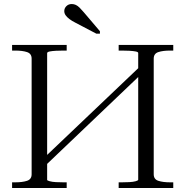

<svg xmlns="http://www.w3.org/2000/svg" viewBox="-20 -933 920 953"><path d="M176 -128 673 -601 701 -584 205 -111ZM40 0V-28H56Q91 -28 114 -35.5Q137 -43 137 -68V-642Q137 -667 114 -674.5Q91 -682 56 -682H40V-710H311V-682H295Q276 -682 257.5 -681Q239 -680 226.5 -677.5Q214 -675 214 -669V-40Q214 -37 226.5 -33.5Q239 -30 257.5 -29Q276 -28 295 -28H311V0ZM569 0V-28H585Q603 -28 622 -29Q641 -30 653.5 -33.5Q666 -37 666 -41V-670Q666 -675 653.5 -677.5Q641 -680 622 -681Q603 -682 585 -682H569V-710H840V-682H824Q789 -682 766 -674.5Q743 -667 743 -642V-68Q743 -43 766 -35.5Q789 -28 824 -28H840V0ZM396 -872Q385 -885 375.5 -894.5Q366 -904 356.5 -908.5Q347 -913 336 -913Q320 -913 309.5 -902.5Q299 -892 299 -878Q299 -867 305.5 -857.5Q312 -848 324.5 -838.5Q337 -829 355 -820L458 -766H476V-778Z"/></svg>

Font: Roboto Serif 120pt Expanded Light
Style: Regular
Weight: 300
Width: 7
Designer: Greg Gazdowicz
Foundry: Commercial Type
Version: Version 1.008